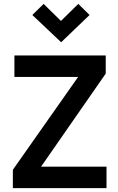

<svg xmlns="http://www.w3.org/2000/svg" viewBox="-20 -966 604 986"><path d="M408 -609 407 -571H54V-681H523V-588L163 -70L153 -110H527V0H46V-94ZM294 -749 146 -889 204 -946 325 -827H261L382 -946L440 -889Z"/></svg>

Font: Gabarito Medium
Style: Regular
Weight: 500
Designer: Leandro Assis / Alvaro Franca / Felipe Casaprima
Foundry: Naipe Foundry
Version: Version 1.000